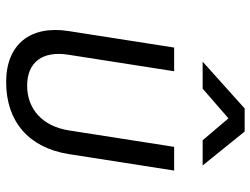

<svg xmlns="http://www.w3.org/2000/svg" viewBox="-118 -708 835 640"><g transform="rotate(90 300.0 -387.5)"><path d="M185 -645H275L374 -731L447 -645H531L418 -785H341ZM253 10C385 10 472 -66 493 -198L548 -550H469L414 -198C400 -111 343 -60 265 -60C187 -60 148 -111 162 -198L217 -550H138L83 -198C63 -70 128 10 253 10Z"/></g></svg>

Font: JetBrains Mono Light
Style: Italic
Weight: 336
Italic angle: -9°
Monospace: yes
Designer: Philipp Nurullin, Konstantin Bulenkov
Foundry: JetBrains
Version: Version 2.305